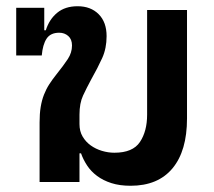

<svg xmlns="http://www.w3.org/2000/svg" viewBox="-20 -584 688 616"><path d="M399 12Q364 12 337.5 3.5Q311 -5 291.5 -19.5Q272 -34 259.5 -53Q247 -72 240 -92H235V0H107V-191Q107 -219 110.5 -240.5Q114 -262 121 -280Q128 -298 138 -313.5Q148 -329 160 -344Q184 -374 197.5 -394.5Q211 -415 211 -438Q211 -458 199 -468.5Q187 -479 170 -479Q142 -479 129.5 -460Q117 -441 114 -406H32V-559H122V-487H127Q138 -522 163.5 -543Q189 -564 229 -564Q271 -564 296.5 -538.5Q322 -513 322 -468Q322 -429 308 -398Q294 -367 272 -328Q258 -302 246.5 -277.5Q235 -253 235 -216V-186Q235 -163 245 -146Q255 -129 271 -117.5Q287 -106 307 -100Q327 -94 347 -94Q406 -94 429 -128.5Q452 -163 452 -216V-552H580V-204Q580 -100 533.5 -44Q487 12 399 12Z"/></svg>

Font: IBM Plex Sans Thai SemiBold
Style: Regular
Weight: 600
Designer: Mike Abbink, Paul van der Laan, Pieter van Rosmalen, Ben Mitchell, Mark Frömberg
Foundry: Bold Monday
Version: Version 1.1